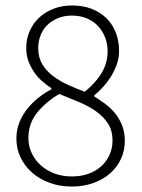

<svg xmlns="http://www.w3.org/2000/svg" viewBox="-20 -671 519 703"><path d="M243 12Q199 12 162 -1.5Q125 -15 98 -38.5Q71 -62 55.5 -94Q40 -126 40 -164Q40 -196 51.5 -224Q63 -252 81.5 -274.5Q100 -297 122.5 -314.5Q145 -332 168 -344V-348Q150 -360 133.5 -374.5Q117 -389 104.5 -407.5Q92 -426 84 -447.5Q76 -469 76 -495Q76 -529 89 -558Q102 -587 124.5 -607.5Q147 -628 177.5 -639.5Q208 -651 243 -651Q284 -651 316 -638.5Q348 -626 370.5 -603.5Q393 -581 404.5 -550.5Q416 -520 416 -484Q416 -458 407 -433.5Q398 -409 384.5 -388Q371 -367 355 -350Q339 -333 325 -322V-318Q346 -305 366 -290Q386 -275 401.5 -256Q417 -237 427 -212Q437 -187 437 -155Q437 -120 423 -89.5Q409 -59 383.5 -36.5Q358 -14 322 -1Q286 12 243 12ZM290 -335Q331 -368 352.5 -404.5Q374 -441 374 -483Q374 -510 365 -533.5Q356 -557 339.5 -575Q323 -593 298.5 -603.5Q274 -614 243 -614Q216 -614 193.5 -605Q171 -596 154.5 -580.5Q138 -565 129 -543Q120 -521 120 -495Q120 -461 134.5 -436.5Q149 -412 173 -393.5Q197 -375 227.5 -361Q258 -347 290 -335ZM243 -25Q277 -25 304.5 -35Q332 -45 351.5 -63Q371 -81 381.5 -105Q392 -129 392 -156Q392 -193 375.5 -218.5Q359 -244 331.5 -263.5Q304 -283 269 -297.5Q234 -312 197 -327Q148 -298 116 -258.5Q84 -219 84 -166Q84 -136 96 -110.5Q108 -85 129 -66Q150 -47 179 -36Q208 -25 243 -25Z"/></svg>

Font: Giro Light
Style: Regular
Weight: 300
Designer: Paul D. Hunt
Foundry: Adobe Systems Incorporated
Version: Version 1.000;PS 1.0;hotconv 1.0.88;makeotf.lib2.5.647800